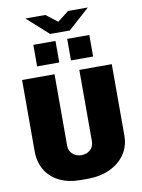

<svg xmlns="http://www.w3.org/2000/svg" viewBox="-112 -1145 910 1229"><g transform="rotate(-10 343.5 -530.0)"><path d="M312 10Q231 10 172.5 -19Q114 -48 83 -100.5Q52 -153 52 -222V-686H263V-221Q263 -188 286.5 -167Q310 -146 344 -146Q378 -146 401 -167Q424 -188 424 -221V-686H635V-222Q635 -153 599 -100.5Q563 -48 500 -19Q437 10 355 10ZM280 -945 141 -1070H271L345 -1013L419 -1070H547L408 -945ZM162 -755V-895H306V-755ZM382 -755V-895H526V-755Z"/></g></svg>

Font: Chivo Medium Black
Style: Regular
Weight: 900
Version: Version 2.002